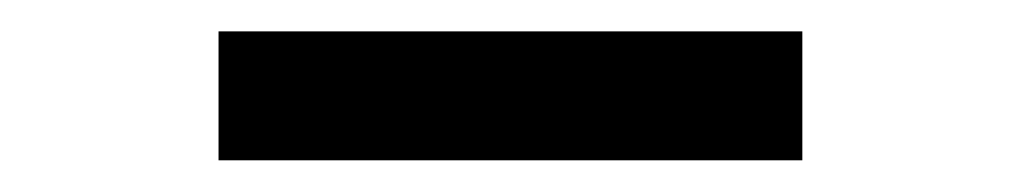

<svg xmlns="http://www.w3.org/2000/svg" viewBox="-20 -389 654 123"><path d="M120 -368.9H494V-286.3H120Z"/></svg>

Font: Intel One Mono Light
Style: Regular
Weight: 300
Monospace: yes
Designer: Fred Shallcrass
Foundry: Frere-Jones Type LLC
Version: Version 1.004